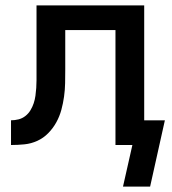

<svg xmlns="http://www.w3.org/2000/svg" viewBox="-20 -540 640 715"><path d="M539 155H438L473 0H410V-428H223V-281Q223 -256 222.5 -230.5Q222 -205 218.5 -180Q215 -155 208.5 -131Q202 -107 190 -85Q178 -63 160 -44.5Q142 -26 119 -15.5Q96 -5 71 -2.5Q46 0 21 0V-92Q35 -92 49 -95.5Q63 -99 74.5 -108Q86 -117 93.5 -129.5Q101 -142 105.5 -155.5Q110 -169 112 -183.5Q114 -198 115 -212.5Q116 -227 116 -241Q116 -255 116 -270Q116 -273 116 -275.5Q116 -278 116 -281V-520H517V-92H594Z"/></svg>

Font: Iosevka Custom SmBdEx
Style: Regular
Weight: 600
Width: 7
Monospace: yes
Designer: Belleve Invis
Foundry: Belleve Invis
Version: Version 11.2.4; ttfautohint (v1.8.4)